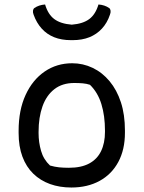

<svg xmlns="http://www.w3.org/2000/svg" viewBox="-20 -825 640 856"><path d="M302 -543Q350 -543 393 -522.5Q436 -502 468.5 -463Q501 -424 519 -369Q537 -314 537 -243V-233Q537 -158 507.5 -103Q478 -48 424 -18.5Q370 11 298 11Q246 11 203 -4.5Q160 -20 128.5 -50.5Q97 -81 80 -126.5Q63 -172 63 -232V-242Q63 -334 94 -401.5Q125 -469 179 -506Q233 -543 302 -543ZM311 -455Q258 -455 222.5 -427.5Q187 -400 169.5 -351Q152 -302 152 -237V-231Q152 -191 163 -152.5Q174 -114 203 -87Q224 -81 243.5 -79Q263 -77 287 -77Q342 -77 377.5 -96Q413 -115 430.5 -151Q448 -187 448 -237V-243Q448 -309 432 -361Q416 -413 381 -447Q366 -452 349 -453.5Q332 -455 311 -455ZM300 -715Q350 -719 378 -740Q406 -761 419 -805Q433 -804 445 -800Q457 -796 467 -789Q472 -785 473 -777Q474 -769 470 -759Q458 -723 434.5 -697.5Q411 -672 378.5 -659Q346 -646 304 -646H296Q254 -646 221.5 -659Q189 -672 166 -697.5Q143 -723 130 -759Q126 -769 127 -777Q128 -785 133 -789Q143 -796 155 -800Q167 -804 181 -805Q194 -761 222 -740Q250 -719 300 -715Z"/></svg>

Font: Recursive Monospace Casual
Style: Regular
Weight: 400
Version: Version 1.047